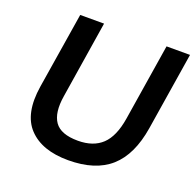

<svg xmlns="http://www.w3.org/2000/svg" viewBox="-126 -836 991 976"><g transform="rotate(20 370.0 -347.5)"><path d="M340 10Q198 10 127 -65Q56 -140 80 -293L146 -705H275L209 -288Q194 -195 227 -147.5Q260 -100 353 -100Q436 -100 483.5 -145Q531 -190 547 -290L613 -705H740L673 -284Q649 -134 568 -62Q487 10 340 10Z"/></g></svg>

Font: Mulish
Style: Bold Italic
Weight: 700
Italic angle: -9°
Designer: Vernon Adams
Foundry: Vernon Adams
Version: Version 3.603; ttfautohint (v1.8.3)